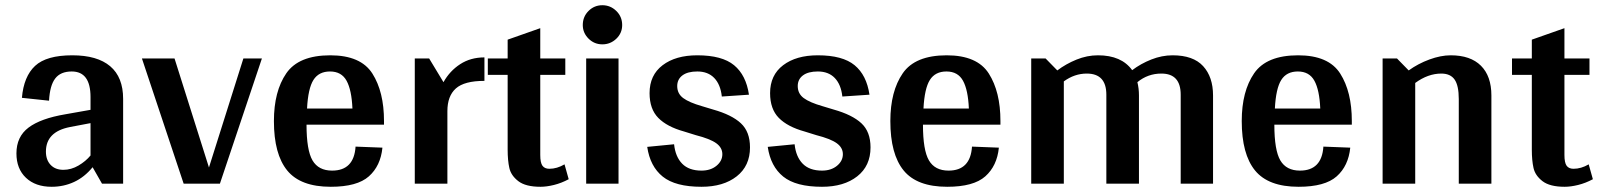

<svg xmlns="http://www.w3.org/2000/svg" viewBox="-20 -704 6126 736"><path d="M43 -116Q43 -180 89.5 -215Q136 -250 231 -266L327 -283V-332Q327 -430 255 -430Q212 -430 191.5 -403Q171 -376 168 -318L64 -329Q71 -411 114.5 -451.5Q158 -492 257 -492Q353 -492 402.5 -450Q452 -408 452 -325V0H371L335 -63Q304 -25 264 -6.5Q224 12 178 12Q116 12 79.5 -22.5Q43 -57 43 -116ZM327 -108V-232L248 -217Q156 -199 156 -123Q156 -91 174 -72Q192 -53 223 -53Q253 -53 281 -69.5Q309 -86 327 -108Z M984 -480 823 0H684L524 -480H649L781 -62L913 -480Z M1452 -226H1155Q1155 -128 1178 -89Q1201 -50 1253 -50Q1337 -50 1343 -142L1446 -138Q1439 -68 1394 -28Q1349 12 1248 12Q1132 12 1081 -50.5Q1030 -113 1030 -240Q1030 -354 1077.5 -423Q1125 -492 1246 -492Q1363 -492 1407.5 -422Q1452 -352 1452 -240ZM1157 -288H1331Q1328 -359 1308.5 -394.5Q1289 -430 1245 -430Q1202 -430 1181.5 -397.5Q1161 -365 1157 -288Z M1837 -484V-394Q1760 -394 1727.5 -365Q1695 -336 1695 -278V0H1570V-480H1625L1680 -389Q1704 -432 1744 -458Q1784 -484 1837 -484Z M2160 -17Q2132 -2 2103.5 5Q2075 12 2052 12Q1995 12 1967 -9.5Q1939 -31 1932.5 -60Q1926 -89 1926 -130V-417H1850V-480H1926V-552L2051 -596V-480H2147V-417H2051V-110Q2051 -80 2059.5 -68.5Q2068 -57 2086 -57Q2115 -57 2144 -74Z M2214 -608Q2214 -640 2236 -662Q2258 -684 2289 -684Q2320 -684 2342.5 -662Q2365 -640 2365 -608Q2365 -577 2342.5 -555.5Q2320 -534 2289 -534Q2258 -534 2236 -556Q2214 -578 2214 -608ZM2351 0H2227V-480H2351Z M2855 -139Q2855 -68 2804 -28Q2753 12 2669 12Q2569 12 2520.5 -27Q2472 -66 2461 -141L2564 -151Q2569 -103 2595 -76.5Q2621 -50 2669 -50Q2704 -50 2726.5 -68.5Q2749 -87 2749 -113Q2749 -138 2725.5 -155Q2702 -172 2647 -186L2602 -200Q2537 -218 2503.5 -252Q2470 -286 2470 -347Q2470 -416 2520 -454Q2570 -492 2653 -492Q2748 -492 2794 -454Q2840 -416 2851 -341L2747 -334Q2742 -380 2718 -405Q2694 -430 2653 -430Q2616 -430 2596 -415Q2576 -400 2576 -374Q2576 -345 2599 -328Q2622 -311 2671 -297L2714 -284Q2785 -264 2820 -231.5Q2855 -199 2855 -139Z M3317 -139Q3317 -68 3266 -28Q3215 12 3131 12Q3031 12 2982.5 -27Q2934 -66 2923 -141L3026 -151Q3031 -103 3057 -76.5Q3083 -50 3131 -50Q3166 -50 3188.5 -68.5Q3211 -87 3211 -113Q3211 -138 3187.5 -155Q3164 -172 3109 -186L3064 -200Q2999 -218 2965.5 -252Q2932 -286 2932 -347Q2932 -416 2982 -454Q3032 -492 3115 -492Q3210 -492 3256 -454Q3302 -416 3313 -341L3209 -334Q3204 -380 3180 -405Q3156 -430 3115 -430Q3078 -430 3058 -415Q3038 -400 3038 -374Q3038 -345 3061 -328Q3084 -311 3133 -297L3176 -284Q3247 -264 3282 -231.5Q3317 -199 3317 -139Z M3815 -226H3518Q3518 -128 3541 -89Q3564 -50 3616 -50Q3700 -50 3706 -142L3809 -138Q3802 -68 3757 -28Q3712 12 3611 12Q3495 12 3444 -50.5Q3393 -113 3393 -240Q3393 -354 3440.5 -423Q3488 -492 3609 -492Q3726 -492 3770.5 -422Q3815 -352 3815 -240ZM3520 -288H3694Q3691 -359 3671.5 -394.5Q3652 -430 3608 -430Q3565 -430 3544.5 -397.5Q3524 -365 3520 -288Z M4630 -338V0H4506V-341Q4506 -422 4432 -422Q4380 -422 4340 -389Q4346 -365 4346 -338V0H4221V-341Q4221 -422 4146 -422Q4099 -422 4058 -392V0H3933V-480H3988L4033 -434Q4066 -459 4106.5 -475.5Q4147 -492 4189 -492Q4279 -492 4320 -435Q4353 -460 4393.5 -476Q4434 -492 4475 -492Q4554 -492 4592 -450.5Q4630 -409 4630 -338Z M5162 -226H4865Q4865 -128 4888 -89Q4911 -50 4963 -50Q5047 -50 5053 -142L5156 -138Q5149 -68 5104 -28Q5059 12 4958 12Q4842 12 4791 -50.5Q4740 -113 4740 -240Q4740 -354 4787.5 -423Q4835 -492 4956 -492Q5073 -492 5117.5 -422Q5162 -352 5162 -240ZM4867 -288H5041Q5038 -359 5018.5 -394.5Q4999 -430 4955 -430Q4912 -430 4891.5 -397.5Q4871 -365 4867 -288Z M5697 -338V0H5572V-324Q5572 -376 5556 -399Q5540 -422 5505 -422Q5454 -422 5405 -386V0H5280V-480H5335L5380 -434Q5416 -460 5459.5 -476Q5503 -492 5541 -492Q5617 -492 5657 -452Q5697 -412 5697 -338Z M6086 -17Q6058 -2 6029.5 5Q6001 12 5978 12Q5921 12 5893 -9.5Q5865 -31 5858.5 -60Q5852 -89 5852 -130V-417H5776V-480H5852V-552L5977 -596V-480H6073V-417H5977V-110Q5977 -80 5985.5 -68.5Q5994 -57 6012 -57Q6041 -57 6070 -74Z"/></svg>

Font: Arya
Style: Bold
Weight: 700
Designer: Eduardo Rodriguez Tunni, Modular Infotech
Foundry: Eduardo Rodriguez Tunni, Modular Infotech
Version: Version 1.002